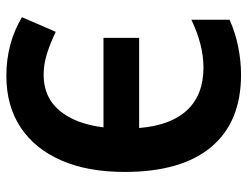

<svg xmlns="http://www.w3.org/2000/svg" viewBox="-107 -660 777 603"><g transform="rotate(-90 281.5 -358.5)"><path d="M348 10Q200 10 121.5 -83.5Q43 -177 43 -356Q43 -471 79 -554Q115 -637 182.5 -682Q250 -727 345 -727Q447 -727 529 -678L483 -572Q443 -591 411 -600.5Q379 -610 348 -610Q278 -610 236 -560.5Q194 -511 183 -422H464V-310H181Q189 -211 237 -159.5Q285 -108 371 -108Q442 -108 521 -146V-26Q481 -8 436.5 1Q392 10 348 10Z"/></g></svg>

Font: Noto Sans Mono SemiCondensed
Style: Bold
Weight: 700
Width: 4
Designer: Monotype Design Team
Foundry: Monotype Imaging Inc.
Version: Version 2.014